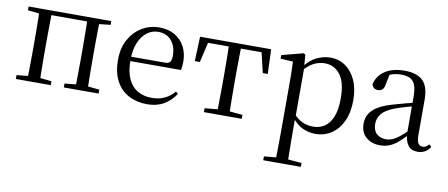

<svg xmlns="http://www.w3.org/2000/svg" viewBox="-69 -809 3142 1346"><g transform="rotate(10 1502.0 -136.0)"><path d="M123.1 0Q124.3 -24.4 124.8 -65.4Q125.3 -106.3 125.8 -150.3Q126.3 -194.3 126.3 -228.5V-288.3Q126.3 -321.7 125.8 -365.7Q125.3 -409.8 124.8 -450.8Q124.3 -491.8 123.1 -516H212.3Q211.3 -491.7 210.8 -450.7Q210.3 -409.7 209.8 -365.7Q209.3 -321.7 209.3 -288.3V-228.5Q209.3 -194.3 209.8 -150.3Q210.3 -106.3 210.8 -65.4Q211.3 -24.4 212.3 0ZM464.8 0Q465.8 -24.4 466.3 -65.4Q466.8 -106.3 467.3 -150.3Q467.8 -194.3 467.8 -228.5V-288.3Q467.8 -321.7 467.3 -365.7Q466.8 -409.7 466.3 -450.7Q465.8 -491.7 464.8 -516H552.2Q551.2 -491.7 550.7 -450.7Q550.2 -409.7 549.7 -365.7Q549.2 -321.7 549.2 -288.3V-228.5Q549.2 -194.3 549.7 -150.3Q550.2 -106.3 550.7 -65.4Q551.2 -24.4 552.2 0ZM43.5 0V-27.8L152.7 -38.6H184.7L292.1 -27.8V0ZM385 0V-27.8L493.4 -38.6H526.4L632.8 -27.8V0ZM43.5 -489.1V-516H167V-477.4H152.7ZM508.7 -477.4V-516H632V-489.1L526.4 -477.4ZM167 -484.1V-516H508.7V-484.1Z M980.3 14.6Q906.5 14.6 848.6 -15.4Q790.7 -45.5 758.1 -106.2Q725.4 -167 725.4 -256.8Q725.4 -341.1 759.5 -402.5Q793.6 -463.8 849.8 -497.2Q906 -530.6 971.9 -530.6Q1037.2 -530.6 1083.4 -503.3Q1129.6 -475.9 1154.1 -429.2Q1178.7 -382.4 1178.7 -323.2Q1178.7 -286.8 1172.4 -262.9H763.6V-294.2H1054.3Q1080.6 -294.2 1090 -308.2Q1099.3 -322.1 1099.3 -352.3Q1099.3 -416.2 1065.2 -457.5Q1031.2 -498.8 969.6 -498.8Q925.8 -498.8 890 -471.6Q854.1 -444.5 833 -392.8Q811.9 -341.2 811.9 -268.7Q811.9 -188 836.4 -135.9Q860.9 -83.8 903.9 -59.4Q947 -35 1002.5 -35Q1055.5 -35 1094.8 -53.7Q1134.2 -72.3 1164.7 -108.1L1180.6 -94.3Q1148 -43.5 1098 -14.4Q1048 14.6 980.3 14.6Z M1257.3 -341.2 1264.1 -516H1769.9L1776.7 -341.2H1741.1L1700.8 -513.4L1743.2 -483.7H1290.7L1333.2 -513.4L1293.3 -341.2ZM1382.2 0V-27.8L1496.9 -38.6H1537.3L1651.8 -27.8V0ZM1473.2 0Q1474.2 -24.4 1474.8 -65.3Q1475.4 -106.3 1475.9 -150.3Q1476.4 -194.3 1476.4 -228.5V-288.3Q1476.4 -321.7 1475.9 -365.7Q1475.4 -409.7 1474.8 -450.7Q1474.2 -491.8 1473.2 -516H1560.8Q1559.8 -491.8 1559.3 -450.7Q1558.8 -409.7 1558.3 -365.7Q1557.8 -321.7 1557.8 -288.3V-228.5Q1557.8 -194.3 1558.3 -150.3Q1558.8 -106.3 1559.3 -65.3Q1559.8 -24.4 1560.8 0Z M1850.5 259.8V232.4L1961.7 222.2H1999.5L2118.2 232.4V259.8ZM1935.5 259.8Q1936.5 225.6 1937 185.1Q1937.5 144.5 1938 103.1Q1938.5 61.7 1938.5 26.7V-286.8Q1938.5 -338.2 1938 -379.5Q1937.5 -420.7 1935.5 -457.5L1846.5 -462.4V-487.9L1999.9 -528L2012.9 -519.6L2018.9 -435.3L2020.7 -430.1V-78.7L2019.5 -68.7V26.5Q2019.5 60.7 2020 102.2Q2020.5 143.7 2021 184.7Q2021.5 225.6 2022.5 259.8ZM2176.6 14.6Q2132.1 14.6 2087.2 -5.1Q2042.3 -24.9 2004.2 -77.1H1991.4L2005.3 -105.1Q2042.5 -63.7 2077.4 -48.2Q2112.2 -32.7 2153.5 -32.7Q2197.2 -32.7 2232.6 -55.1Q2268.1 -77.6 2289.3 -128.1Q2310.5 -178.6 2310.5 -260.8Q2310.5 -374.9 2268.5 -429.7Q2226.4 -484.5 2157.9 -484.5Q2120.4 -484.5 2083 -466.8Q2045.5 -449.1 2001.2 -398.2L1990.6 -425H2001.5Q2040.9 -481.5 2090.2 -506.1Q2139.6 -530.6 2190.3 -530.6Q2251.5 -530.6 2298.2 -498Q2345 -465.4 2372.1 -405.4Q2399.2 -345.3 2399.2 -262.6Q2399.2 -177.1 2370.5 -114.8Q2341.7 -52.4 2291.4 -18.9Q2241.2 14.6 2176.6 14.6Z M2636.7 14.6Q2577.5 14.6 2538.1 -19.1Q2498.6 -52.8 2498.6 -115.1Q2498.6 -153.9 2515.8 -184.3Q2532.9 -214.6 2572.4 -239Q2611.9 -263.5 2677.9 -282.3Q2719.8 -294.9 2765.8 -306.7Q2811.8 -318.5 2851.8 -327.7V-303.3Q2811.8 -293.3 2770.7 -281.5Q2729.6 -269.7 2695.6 -257Q2632.3 -233.6 2605.6 -201.7Q2578.9 -169.7 2578.9 -128.2Q2578.9 -81.6 2604.5 -58Q2630.2 -34.4 2672.1 -34.4Q2694.6 -34.4 2716.6 -43.3Q2738.6 -52.2 2766.7 -74.2Q2794.7 -96.3 2832.8 -134.4L2841.5 -87.1H2817.9Q2786.7 -53.7 2759.5 -31.1Q2732.2 -8.4 2703.1 3.1Q2674 14.6 2636.7 14.6ZM2903.8 13.6Q2859.1 13.6 2836.8 -16.6Q2814.5 -46.7 2811.2 -99.7V-103.3V-359Q2811.2 -415 2799.1 -445.3Q2786.9 -475.6 2761.7 -487.6Q2736.6 -499.6 2697 -499.6Q2668.3 -499.6 2639.1 -491.4Q2609.9 -483.2 2576.7 -464.7L2620.2 -491.9L2603.8 -412.7Q2600.2 -386 2587.7 -375.2Q2575.1 -364.3 2556.4 -364.3Q2520.2 -364.3 2512.5 -399.7Q2527.4 -461 2581.1 -495.8Q2634.8 -530.6 2719.2 -530.6Q2806.5 -530.6 2848.8 -489.2Q2891 -447.8 2891 -354.6V-107.7Q2891 -60.8 2902.1 -44.2Q2913.1 -27.5 2933.4 -27.5Q2946 -27.5 2956 -33.2Q2966 -38.8 2978.4 -52.1L2994.1 -36.7Q2978.2 -10.7 2955.6 1.4Q2933 13.6 2903.8 13.6Z"/></g></svg>

Font: Noto Serif JP
Style: Regular
Weight: 200
Designer: Ryoko NISHIZUKA 西塚涼子 (kana & ideographs); Frank Grießhammer (Latin, Greek & Cyrillic); Wenlong ZHANG 张文龙 (bopomofo); San
Foundry: Adobe
Version: Version 2.001;hotconv 1.1.0;makeotfexe 2.6.0